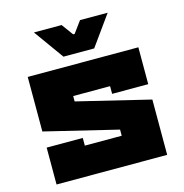

<svg xmlns="http://www.w3.org/2000/svg" viewBox="-134 -1083 1157 1207"><g transform="rotate(-15 445.0 -480.0)"><path d="M85 -700H805V-460H570V-510H330V-475L805 -360V0H85V-240H320V-190H560V-230L85 -345ZM335 -765 195 -960H375L430 -885H440L495 -960H675L535 -765Z"/></g></svg>

Font: Imperial One
Style: Regular
Weight: 400
Designer: Jovanny Lemonad
Foundry: Jovanny Lemonad
Version: Version 1.000